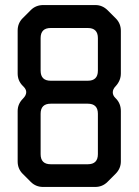

<svg xmlns="http://www.w3.org/2000/svg" viewBox="-20 -732 549 761"><path d="M102 -11Q122 9 151 9H357Q386 9 406 -11L438 -43Q459 -64 459 -92V-292Q459 -322 439 -342L437 -344Q427 -354 427 -366Q427 -379 439 -391Q459 -413 459 -441V-610Q459 -639 439 -659L407 -691Q386 -712 358 -712H152Q122 -712 102 -692L70 -660Q50 -640 50 -611V-441Q50 -412 70 -392L73 -389Q84 -378 84 -367Q84 -354 71 -341Q50 -320 50 -292V-92Q50 -63 70 -43ZM141 -452V-581Q141 -621 181 -621H328Q368 -621 368 -581V-452Q368 -412 328 -412H181Q141 -412 141 -452ZM141 -121V-281Q141 -321 181 -321H328Q368 -321 368 -281V-121Q368 -81 328 -81H181Q141 -81 141 -121Z"/></svg>

Font: WDXL Lubrifont SC
Style: Regular
Weight: 400
Designer: [WDXL Lubrifont] Copyright 2020-2022 (c) NightFurySL2001, Skr-ZERO; [ZCOOL QingKe HuangYou] Copyright 2018-2022 (c) The 
Version: Version 2.001;hotconv 1.1.1;makeotfexe 2.6.0